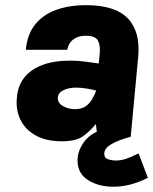

<svg xmlns="http://www.w3.org/2000/svg" viewBox="-20 -530 593 744"><path d="M220 17.5Q159 17.5 118.2 -5.2Q77.5 -28 59 -66.5Q40.5 -105 45.5 -151.5Q48.5 -196 73 -228Q97.5 -260 142.5 -277.5Q187.5 -295 251.5 -295Q284.5 -295 310.2 -291.2Q336 -287.5 362.5 -284L366 -316.5Q370 -351.5 360.2 -371.5Q350.5 -391.5 313.5 -391.5Q290 -391.5 274.8 -383.8Q259.5 -376 251.2 -363.8Q243 -351.5 240.5 -337H80Q85.5 -397 116.2 -435.2Q147 -473.5 197.8 -491.8Q248.5 -510 313.5 -510Q426 -510 475.2 -458.8Q524.5 -407.5 515.5 -310L486.5 0H357Q355.5 -12 354.5 -24.5Q353.5 -37 351.5 -49.5Q325 -17.5 298.5 0Q272 17.5 220 17.5ZM270.5 -107Q295.5 -107 311 -117.5Q326.5 -128 336.2 -144.5Q346 -161 353 -179Q338.5 -183 316 -186.8Q293.5 -190.5 274.5 -190.5Q246.5 -190.5 225.8 -180.5Q205 -170.5 204 -151.5Q203 -131 224 -119Q245 -107 270.5 -107ZM553 159Q519.5 176 486.2 184.8Q453 193.5 419 193.5Q361.5 193.5 321 167.8Q280.5 142 280.5 92Q280.5 59.5 299.8 28.5Q319 -2.5 355 -19.5L486.5 0Q439.5 12.5 411.8 28.5Q384 44.5 384 66Q384 82.5 398.8 87.2Q413.5 92 428 92Q448 92 467.5 85.8Q487 79.5 517 64.5Z"/></svg>

Font: Karla ExtraBold
Style: Italic
Weight: 800
Italic angle: -8°
Designer: Jonathan Pinhorn
Version: Version 2.004;gftools[0.9.33]